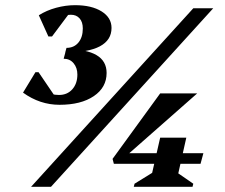

<svg xmlns="http://www.w3.org/2000/svg" viewBox="-20 -722 868 742"><path d="M210 -317Q134 -317 69 -364L117 -443H129L201 -337L121 -347L122 -407Q128 -385 152.5 -370Q177 -355 208 -355Q240 -355 259.5 -377Q279 -399 279 -434Q279 -460 264.5 -477.5Q250 -495 226 -495L236 -532Q314 -532 353 -509Q392 -486 392 -440Q392 -384 342.5 -350.5Q293 -317 210 -317ZM232 -519 237 -537Q266 -537 283 -557.5Q300 -578 300 -612Q300 -637 287.5 -651Q275 -665 254 -665Q214 -665 173 -621L198 -684H258L181 -581H167L130 -663Q160 -682 197 -692Q234 -702 270 -702Q334 -702 372.5 -678Q411 -654 411 -614Q411 -567 366 -543Q321 -519 232 -519ZM100 0 727 -690H804L177 0ZM420 -89 415 -108 599 -361H742L457 -110L442 -93ZM420 -89 443 -130H766L755 -89ZM497 0 500 -12 568 -54 599 -190H700L669 -52L727 -12L724 0Z"/></svg>

Font: Platypi Light
Style: Bold Italic
Weight: 700
Italic angle: -13°
Version: Version 1.200